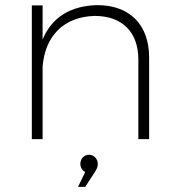

<svg xmlns="http://www.w3.org/2000/svg" viewBox="-20 -542 688 748"><path d="M359 -522C255 -520 181 -474 146 -388V-521H104V0H146V-282C155 -402 229 -477 349 -480C456 -480 519 -417 519 -310V0H561V-318C561 -445 486 -522 359 -522ZM327 61C308 61 293 76 293 96C293 110 300 122 312 128L284 186H312L349 129C356 118 361 109 361 97C361 76 345 61 327 61Z"/></svg>

Font: Montserrat ExtraLight
Style: Regular
Weight: 250
Designer: Julieta Ulanovsky
Foundry: Julieta Ulanovsky
Version: Version 4.000